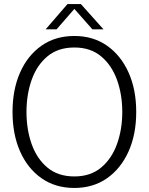

<svg xmlns="http://www.w3.org/2000/svg" viewBox="-20 -918 735 950"><path d="M348 12Q254 12 185.5 -36Q117 -84 79.5 -168.5Q42 -253 42 -364Q42 -475 79.5 -559.5Q117 -644 185.5 -692Q254 -740 348 -740Q441 -740 509.5 -692Q578 -644 616 -559.5Q654 -475 654 -364Q654 -253 616 -168.5Q578 -84 509.5 -36Q441 12 348 12ZM348 -45Q428 -45 480.5 -89Q533 -133 559 -205.5Q585 -278 585 -364Q585 -450 559 -522.5Q533 -595 480.5 -639Q428 -683 348 -683Q267 -683 214.5 -639Q162 -595 136.5 -522.5Q111 -450 111 -364Q111 -278 136.5 -205.5Q162 -133 214.5 -89Q267 -45 348 -45ZM206 -773 314 -898H380L492 -773H437L348 -874L260 -773Z"/></svg>

Font: Murecho Light
Style: Regular
Weight: 300
Designer: Neil Summerour
Foundry: Positype
Version: Version 1.010; ttfautohint (v1.8.3)